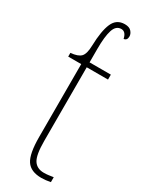

<svg xmlns="http://www.w3.org/2000/svg" viewBox="-203 -796 652 844"><g transform="rotate(30 123.0 -374.5)"><path d="M178 10Q124 10 102 -23Q80 -56 80 -141V-511H14V-530Q51 -533 65.5 -548Q80 -563 81 -606Q83 -681 100 -720Q117 -759 159 -759Q182 -759 192.5 -747Q203 -735 203 -722Q203 -702 186 -700Q179 -733 156 -733Q129 -733 118.5 -700Q108 -667 108 -605V-536H216V-511H108V-138Q108 -66 124.5 -40.5Q141 -15 176 -15Q189 -15 199.5 -16.5Q210 -18 224 -20V5Q199 10 178 10Z"/></g></svg>

Font: Noto Serif Condensed Thin
Style: Regular
Weight: 100
Width: 3
Designer: Monotype Design Team
Foundry: Monotype Imaging Inc.
Version: Version 2.013; ttfautohint (v1.8.4.7-5d5b)